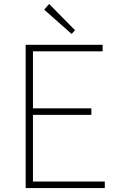

<svg xmlns="http://www.w3.org/2000/svg" viewBox="-20 -953 602 973"><path d="M110 -726H500V-693H147V-404H443V-371H147V-33H511V0H110ZM204 -904 229 -933 360 -800 343 -781Z"/></svg>

Font: Merged Yaku Han JP Thin
Style: Regular
Weight: 250
Designer: Ryoko NISHIZUKA 西塚涼子 (kana, bopomofo & ideographs); Paul D. Hunt (Latin, Greek & Cyrillic); Sandoll Communications 산돌커뮤니
Foundry: Adobe
Version: Version 2.004